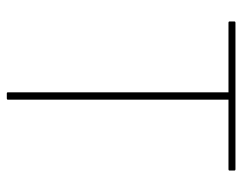

<svg xmlns="http://www.w3.org/2000/svg" viewBox="-92 -602 695 550"><g transform="rotate(90 255.0 -327.5)"><path d="M248 0Q245 0 245 -3V-635H46Q42 -635 42 -638V-652Q42 -655 46 -655H465Q469 -655 469 -652V-638Q469 -635 465 -635H266V-3Q266 0 262 0Z"/></g></svg>

Font: Sofia Sans Semi Condensed Thin
Style: Regular
Weight: 250
Version: Version 4.100